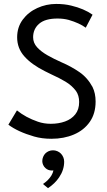

<svg xmlns="http://www.w3.org/2000/svg" viewBox="-20 -692 544 974"><path d="M240.5 12Q192.5 12 153 0.5Q70 -23.5 22.5 -59.5L66 -132Q110 -96 172.5 -74.5Q203 -64 237.5 -64Q277.5 -64 310 -75.8Q342.5 -87.5 362 -112Q381.5 -136.5 381.5 -174.5Q381.5 -207.5 365.5 -230.5Q344.5 -258.5 312.2 -277.8Q280 -297 243 -313.5L207.5 -331Q140.5 -364.5 103.8 -405.8Q67 -447 67 -502.5Q67 -554 95.2 -592.2Q123.5 -630.5 169 -651.2Q214.5 -672 265 -672Q307.5 -672 341.5 -663.5Q406.5 -648 449.5 -617.5L415 -551.5Q383 -575 328.5 -591Q302 -598 272 -598Q209 -598 178.5 -571.5Q148 -545 148 -503Q148 -474.5 168.2 -452.2Q188.5 -430 221 -411.5Q253.5 -393 292 -376Q341 -355 382.5 -326.5Q424 -298 449.5 -250.5Q465 -219 465 -177Q465 -116 435.5 -73.8Q406 -31.5 355.2 -9.8Q304.5 12 240.5 12ZM223.5 262.5 198 241.5Q210.5 233 221.5 222.5Q246 198 251 172.5L243.5 173Q224 173 211 161Q203 154 198.8 144.5Q194.5 135 194.5 125.5Q194.5 114 198.8 103.8Q203 93.5 210.2 86.2Q217.5 79 227.2 74.8Q237 70.5 249 70.5Q260.5 70.5 271 75Q281.5 79.5 289 87.2Q296.5 95 301 105.5Q305.5 116 305.5 128Q305.5 170 280 207.5Q259 239 223.5 262.5Z"/></svg>

Font: Lucymar Sans
Style: Regular
Weight: 400
Foundry: The League of Moveable Type (original font) / Main changes by Cristiano Sobral with portions from Mirco Monsees
Version: Version 2.001;August 30, 2020;FontCreator 13.0.0.2681 64-bit